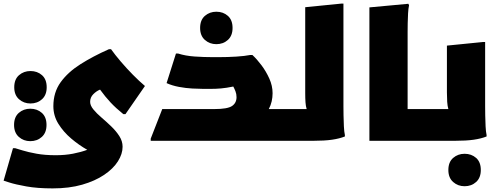

<svg xmlns="http://www.w3.org/2000/svg" viewBox="-64 -781 2783 1065"><path d="M228 264Q143 264 82 253Q21 242 -11.5 231.5Q-44 221 -44 221L8 41H20Q31 44 61.5 53.5Q92 63 138.5 71.5Q185 80 245 80Q297 80 341 71.5Q385 63 420 50Q374 24 331 -12.5Q288 -49 260 -94Q232 -139 232 -192Q232 -269 272.5 -325Q313 -381 382.5 -425Q452 -469 540 -508H552Q574 -477 606 -439.5Q638 -402 673 -366.5Q708 -331 740 -304L632 -148H620Q579 -181 549.5 -212.5Q520 -244 491 -284Q471 -276 453.5 -258.5Q436 -241 436 -216Q436 -196 454 -174Q472 -152 499 -129Q526 -106 553 -80Q580 -54 598 -26Q616 2 616 33Q616 73 590 114Q564 155 513.5 189Q463 223 391.5 243.5Q320 264 228 264ZM105 -207Q68 -207 41.5 -230.5Q15 -254 15 -297Q15 -341 41.5 -364Q68 -387 105 -387Q143 -387 169 -364Q195 -341 195 -297Q195 -254 169 -230.5Q143 -207 105 -207ZM104 2Q67 2 40.5 -21.5Q14 -45 14 -88Q14 -132 40.5 -155Q67 -178 104 -178Q142 -178 168 -155Q194 -132 194 -88Q194 -45 168 -21.5Q142 2 104 2Z M1136 -536Q1099 -536 1072.5 -559.5Q1046 -583 1046 -626Q1046 -670 1072.5 -693Q1099 -716 1136 -716Q1174 -716 1200 -693Q1226 -670 1226 -626Q1226 -583 1200 -559.5Q1174 -536 1136 -536ZM772 -12 836 -176H1124Q1198 -176 1223 -193Q1248 -210 1248 -242Q1248 -260 1242 -275Q1236 -290 1230 -301Q1191 -293 1162 -290.5Q1133 -288 1104 -288H1064Q1039 -288 1002.5 -290Q966 -292 928.5 -299Q891 -306 860 -320L912 -484H924Q965 -471 1016 -467.5Q1067 -464 1116 -464H1148Q1199 -464 1246.5 -467Q1294 -470 1324 -476H1336Q1361 -453 1386.5 -419Q1412 -385 1430 -345Q1448 -305 1448 -264Q1448 -241 1443 -219Q1438 -197 1427 -176H1533V-20L1513 0H772Z M1513 0V-156L1533 -176H1637Q1632 -192 1630.5 -214Q1629 -236 1629 -264V-741L1829 -761H1841V-192Q1841 -172 1841.5 -141Q1842 -110 1843.5 -80Q1845 -50 1849 -32V-24Q1819 -12 1777.5 -6Q1736 0 1673 0Z M1985 -740 2201 -760 2205 -752Q2201 -734 2199.5 -707Q2198 -680 2197.5 -652Q2197 -624 2197 -604V-176H2319V-20L2299 0H1985Z M2299 0V-156L2319 -176H2423Q2418 -193 2416.5 -216.5Q2415 -240 2415 -268V-528L2615 -548H2627V-192Q2627 -172 2627.5 -141Q2628 -110 2629.5 -80Q2631 -50 2635 -32V-24Q2605 -12 2563.5 -6Q2522 0 2459 0ZM2423 162Q2423 118 2449.5 95Q2476 72 2513 72Q2551 72 2577 95Q2603 118 2603 162Q2603 205 2577 228.5Q2551 252 2513 252Q2476 252 2449.5 228.5Q2423 205 2423 162Z"/></svg>

Font: Kufam Black
Style: Italic
Weight: 900
Italic angle: -11°
Designer: Artur Schmal
Foundry: Original Type
Version: Version 1.301; ttfautohint (v1.8.3)